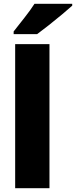

<svg xmlns="http://www.w3.org/2000/svg" viewBox="-20 -1086 401 1013"><path d="M241 -93H60V-853H241ZM361 -1056Q341 -1038 307.5 -1010Q274 -982 238 -953.5Q202 -925 176 -906H52V-920Q77 -952 109 -992.5Q141 -1033 162 -1066H361Z"/></svg>

Font: Noto Sans Telugu UI SemiCondensed Black
Style: Regular
Weight: 900
Width: 4
Designer: Jelle Bosma - Monotype Design Team
Foundry: Monotype Imaging Inc.
Version: Version 2.005; ttfautohint (v1.8.4.7-5d5b)